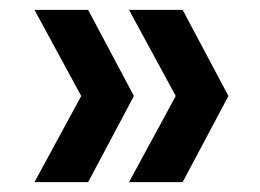

<svg xmlns="http://www.w3.org/2000/svg" viewBox="-20 -490 529 390"><path d="M242 -120H351L444 -295L351 -470H242L337 -295ZM50 -120H159L252 -295L159 -470H50L145 -295Z"/></svg>

Font: Malmofest Medium
Style: Regular
Weight: 500
Designer: Jonny Pinhorn (Poppins), Kolossal
Version: Version 1.004;Glyphs 3.1.2 (3151)